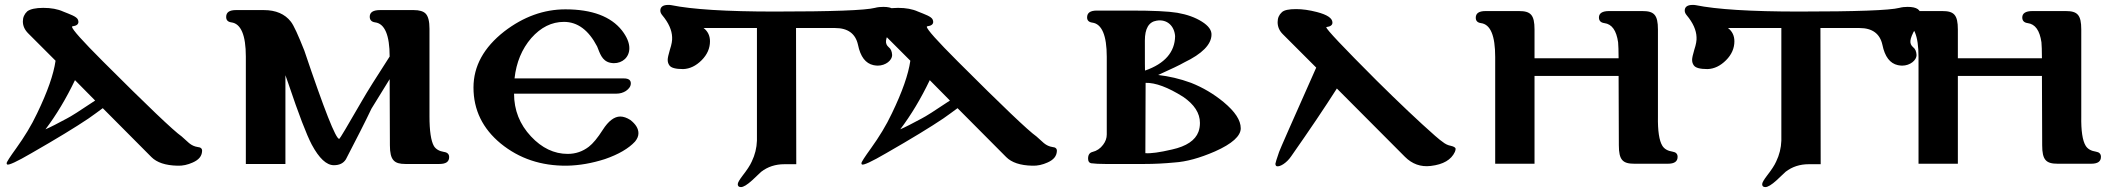

<svg xmlns="http://www.w3.org/2000/svg" viewBox="-20 -665 8577 781"><path d="M702 9C723 10 744 5 764 -4C789 -15 801 -30 802 -50C803 -60 797 -66 784 -67C771 -69 760 -74 749 -83L719 -110C686 -133 579 -235 399 -415C315 -499 273 -546 273 -556C273 -557 274 -558 275 -558C291 -560 299 -566 299 -576C299 -579 298 -582 297 -585C292 -598 264 -607 237 -618C215 -628 188 -633 156 -633C125 -633 103 -628 91 -619C79 -608 73 -594 73 -578C73 -560 80 -544 95 -529L206 -418C198 -362 173 -291 131 -204C108 -155 79 -108 46 -62C20 -26 7 -6 7 -1C7 1 8 3 9 4C15 8 48 -7 108 -42C211 -101 288 -148 340 -183C361 -198 381 -212 398 -225L596 -26C618 -4 653 8 702 9ZM367 -256C306 -215 268 -191 252 -183C215 -163 186 -148 165 -139C209 -197 249 -264 285 -339Z M1786 -47C1767 -50 1753 -58 1745 -71C1733 -92 1727 -133 1727 -192V-315V-548C1727 -578 1722 -599 1711 -610C1702 -619 1686 -624 1663 -624H1526C1498 -624 1484 -615 1484 -597C1484 -584 1491 -576 1506 -574C1545 -569 1565 -522 1565 -435C1510 -350 1473 -291 1453 -256C1393 -152 1362 -100 1360 -100C1346 -99 1299 -219 1218 -459C1193 -522 1175 -562 1163 -577C1139 -608 1102 -624 1053 -624H940C913 -624 900 -615 900 -596C900 -583 907 -576 921 -574C960 -569 980 -522 980 -435V2H1141V-359L1153 -325C1195 -200 1227 -117 1248 -77C1278 -21 1308 7 1338 7C1361 7 1377 -1 1387 -17C1430 -100 1465 -168 1491 -223L1565 -343L1566 -74C1566 -13 1584 2 1629 2H1767C1794 2 1807 -7 1807 -26C1807 -38 1800 -45 1786 -47Z M2563 -89C2572 -100 2577 -111 2577 -123C2577 -142 2566 -160 2544 -177C2530 -186 2516 -191 2503 -191C2479 -191 2455 -173 2432 -137C2411 -104 2392 -81 2375 -68C2350 -49 2322 -39 2289 -39C2234 -39 2184 -63 2140 -110C2094 -159 2071 -217 2071 -284H2487C2502 -284 2515 -288 2526 -295C2539 -304 2546 -314 2546 -326C2546 -339 2537 -346 2518 -346H2073C2080 -411 2103 -466 2141 -510C2180 -554 2224 -576 2274 -576C2329 -576 2374 -543 2409 -476C2420 -449 2428 -418 2461 -410C2466 -409 2472 -408 2477 -408C2512 -408 2540 -432 2540 -469C2540 -491 2530 -515 2510 -541C2465 -598 2388 -627 2280 -627C2192 -627 2109 -597 2031 -537C1948 -472 1906 -396 1906 -309C1906 -218 1943 -142 2017 -81C2092 -20 2181 10 2286 9C2337 8 2388 -1 2441 -18C2496 -37 2537 -61 2563 -89Z M3625 -600C3628 -625 3610 -637 3573 -637C3562 -637 3550 -636 3539 -633C3500 -623 3364 -618 3131 -618C2934 -618 2794 -627 2711 -644C2706 -645 2702 -645 2698 -645C2677 -645 2666 -637 2666 -622C2666 -615 2669 -609 2674 -603C2700 -572 2713 -542 2714 -514C2715 -501 2712 -484 2705 -463C2699 -443 2696 -429 2696 -422C2696 -413 2698 -406 2703 -399C2710 -389 2728 -384 2759 -384C2786 -385 2811 -397 2834 -420C2857 -443 2868 -469 2868 -497C2868 -520 2859 -538 2842 -551H3059V-93C3058 -63 3051 -35 3038 -8C3031 8 3018 27 3001 49C2988 66 2981 78 2981 84C2981 92 2985 96 2994 96C3004 96 3019 87 3040 68L3076 34C3103 13 3135 3 3170 3H3219L3218 -551H3377C3429 -551 3460 -528 3470 -483C3480 -434 3501 -407 3533 -400C3539 -399 3545 -398 3550 -398C3583 -398 3609 -420 3609 -441C3608 -456 3604 -466 3595 -473C3587 -480 3583 -488 3584 -499C3585 -510 3591 -526 3604 -548C3617 -570 3624 -587 3625 -600Z M4179 9C4200 10 4221 5 4241 -4C4266 -15 4278 -30 4279 -50C4280 -60 4274 -66 4261 -67C4248 -69 4237 -74 4226 -83L4196 -110C4163 -133 4056 -235 3876 -415C3792 -499 3750 -546 3750 -556C3750 -557 3751 -558 3752 -558C3768 -560 3776 -566 3776 -576C3776 -579 3775 -582 3774 -585C3769 -598 3741 -607 3714 -618C3692 -628 3665 -633 3633 -633C3602 -633 3580 -628 3568 -619C3556 -608 3550 -594 3550 -578C3550 -560 3557 -544 3572 -529L3683 -418C3675 -362 3650 -291 3608 -204C3585 -155 3556 -108 3523 -62C3497 -26 3484 -6 3484 -1C3484 1 3485 3 3486 4C3492 8 3525 -7 3585 -42C3688 -101 3765 -148 3817 -183C3838 -198 3858 -212 3875 -225L4073 -26C4095 -4 4130 8 4179 9ZM3844 -256C3783 -215 3745 -191 3729 -183C3692 -163 3663 -148 3642 -139C3686 -197 3726 -264 3762 -339Z M5027 -143C5027 -176 5004 -211 4957 -250C4917 -283 4873 -309 4825 -328C4779 -345 4734 -355 4691 -360C4744 -384 4780 -401 4797 -411C4870 -446 4907 -484 4908 -523C4909 -542 4896 -560 4869 -577C4842 -594 4809 -606 4769 -613C4733 -619 4670 -622 4579 -622H4442C4415 -622 4402 -613 4402 -594C4402 -582 4409 -575 4423 -573C4462 -568 4482 -521 4482 -434V-118C4482 -103 4477 -89 4467 -76C4456 -61 4441 -51 4424 -47C4412 -44 4406 -35 4406 -20C4406 -9 4410 -3 4418 -1C4433 1 4453 2 4476 2H4636C4675 2 4715 0 4757 -4C4805 -7 4860 -22 4922 -49C4992 -80 5027 -112 5027 -143ZM4760 -518C4759 -453 4718 -406 4638 -378C4637 -375 4637 -416 4637 -500C4637 -549 4653 -576 4685 -581C4728 -588 4757 -559 4760 -518ZM4855 -129C4842 -94 4806 -70 4748 -57C4697 -45 4660 -40 4639 -42L4640 -328C4680 -329 4731 -310 4793 -271C4838 -240 4861 -205 4861 -165C4861 -152 4859 -140 4855 -129Z M5898 -47C5900 -52 5901 -56 5901 -59C5901 -65 5894 -69 5881 -72C5870 -74 5859 -79 5848 -88C5843 -91 5832 -100 5817 -113C5750 -172 5671 -247 5580 -337C5443 -474 5375 -546 5375 -554C5375 -555 5375 -555 5376 -555C5392 -557 5400 -563 5400 -573C5400 -591 5379 -605 5337 -616C5306 -624 5278 -628 5252 -628C5223 -628 5203 -624 5194 -615C5183 -605 5177 -592 5177 -575C5177 -556 5184 -540 5198 -526L5334 -390C5236 -170 5186 -56 5183 -47C5173 -18 5168 -2 5168 1C5168 6 5170 10 5173 11C5185 15 5213 -1 5232 -29C5307 -136 5369 -228 5418 -305L5695 -27C5724 2 5759 15 5800 10C5851 4 5883 -15 5898 -47Z M6784 -48C6764 -51 6750 -59 6742 -72C6729 -93 6723 -133 6724 -192V-314V-545C6724 -605 6708 -620 6661 -620H6525C6498 -620 6484 -611 6484 -594C6484 -581 6491 -573 6506 -571C6537 -567 6555 -541 6562 -493C6563 -481 6564 -459 6564 -428H6222V-545C6222 -605 6206 -620 6159 -620H6023C5996 -620 5983 -611 5983 -593C5983 -580 5990 -573 6004 -571C6043 -566 6062 -520 6062 -433V1H6222V-356H6564L6565 -74C6565 -14 6581 1 6628 1H6764C6791 1 6804 -8 6804 -27C6804 -39 6797 -46 6784 -48Z M7792 -600C7795 -625 7777 -637 7740 -637C7729 -637 7717 -636 7706 -633C7667 -623 7531 -618 7298 -618C7101 -618 6961 -627 6878 -644C6873 -645 6869 -645 6865 -645C6844 -645 6833 -637 6833 -622C6833 -615 6836 -609 6841 -603C6867 -572 6880 -542 6881 -514C6882 -501 6879 -484 6872 -463C6866 -443 6863 -429 6863 -422C6863 -413 6865 -406 6870 -399C6877 -389 6895 -384 6926 -384C6953 -385 6978 -397 7001 -420C7024 -443 7035 -469 7035 -497C7035 -520 7026 -538 7009 -551H7226V-93C7225 -63 7218 -35 7205 -8C7198 8 7185 27 7168 49C7155 66 7148 78 7148 84C7148 92 7152 96 7161 96C7171 96 7186 87 7207 68L7243 34C7270 13 7302 3 7337 3H7386L7385 -551H7544C7596 -551 7627 -528 7637 -483C7647 -434 7668 -407 7700 -400C7706 -399 7712 -398 7717 -398C7750 -398 7776 -420 7776 -441C7775 -456 7771 -466 7762 -473C7754 -480 7750 -488 7751 -499C7752 -510 7758 -526 7771 -548C7784 -570 7791 -587 7792 -600Z M8506 -48C8486 -51 8472 -59 8464 -72C8451 -93 8445 -133 8446 -192V-314V-545C8446 -605 8430 -620 8383 -620H8247C8220 -620 8206 -611 8206 -594C8206 -581 8213 -573 8228 -571C8259 -567 8277 -541 8284 -493C8285 -481 8286 -459 8286 -428H7944V-545C7944 -605 7928 -620 7881 -620H7745C7718 -620 7705 -611 7705 -593C7705 -580 7712 -573 7726 -571C7765 -566 7784 -520 7784 -433V1H7944V-356H8286L8287 -74C8287 -14 8303 1 8350 1H8486C8513 1 8526 -8 8526 -27C8526 -39 8519 -46 8506 -48Z"/></svg>

Font: GFS Jackson
Style: Regular
Weight: 400
Designer: George Matthiopoulos
Foundry: George Matthiopoulos
Version: Version 1.0